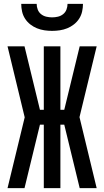

<svg xmlns="http://www.w3.org/2000/svg" viewBox="-20 -975 540 995"><path d="M19 0 108 -367 19 -735H107L187 -406H207V-735H293V-406H313L393 -735H481L392 -368L481 0H393L313 -329H293V0H207V-329H187L107 0ZM250 -815Q230 -815 210 -818Q190 -821 171.5 -828.5Q153 -836 137 -848.5Q121 -861 110 -878Q99 -895 94.5 -915Q90 -935 90 -955H170Q170 -940 175.5 -925.5Q181 -911 193 -901.5Q205 -892 220 -888.5Q235 -885 250 -885Q265 -885 280 -888.5Q295 -892 307 -901.5Q319 -911 324.5 -925.5Q330 -940 330 -955H410Q410 -935 405.5 -915Q401 -895 390 -878Q379 -861 363 -848.5Q347 -836 328.5 -828.5Q310 -821 290 -818Q270 -815 250 -815Z"/></svg>

Font: Iosevka SS18 Medium
Style: Regular
Weight: 500
Monospace: yes
Designer: Belleve Invis
Foundry: Belleve Invis
Version: Version 25.1.1; ttfautohint (v1.8.4)